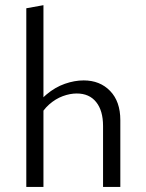

<svg xmlns="http://www.w3.org/2000/svg" viewBox="-20 -737 575 757"><path d="M386.3 0V-240.3Q386.3 -300.7 359.2 -334.5Q332.2 -368.4 282.5 -368.4Q256.1 -368.4 227.5 -357.9Q198.9 -347.3 173.7 -325.1Q148.5 -302.8 130.7 -267.7L106.8 -290.6Q129.7 -336.2 163.5 -364.7Q197.4 -393.2 235.6 -406.6Q273.9 -420 309.8 -420Q374 -420 414.2 -378.4Q454.4 -336.8 454.4 -263.4V0ZM83.7 0V-704.4L151.3 -716.6V0Z"/></svg>

Font: Ysabeau
Style: Bold
Weight: 700
Designer: Christian Thalmann (Catharsis Fonts)
Version: Version 2.000;gftools[0.9.27.dev2+g8671c4b]